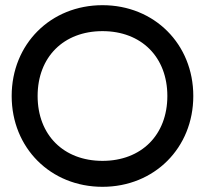

<svg xmlns="http://www.w3.org/2000/svg" viewBox="-20 -720 790 740"><path d="M375 0C575 0 725 -150 725 -350C725 -550 575 -700 375 -700C175 -700 25 -550 25 -350C25 -150 175 0 375 0ZM125 -350C125 -500 225 -600 375 -600C525 -600 625 -500 625 -350C625 -200 525 -100 375 -100C225 -100 125 -200 125 -350Z"/></svg>

Font: LS-VG5000
Style: Regular
Weight: 400
Designer: Justin Bihan, 2021
Foundry: Justin Bihan, 2021
Version: Version 1.000;Glyphs 3.1.2 (3151)